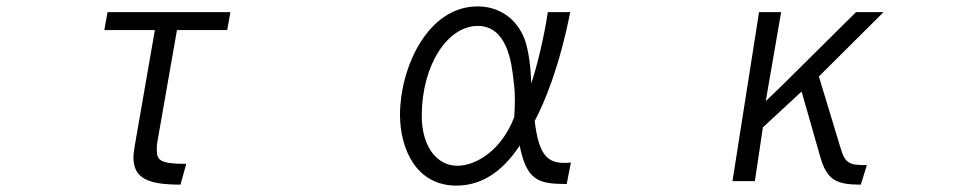

<svg xmlns="http://www.w3.org/2000/svg" viewBox="-20 -536 3040 600"><path d="M562 -24C480 -24 470 -35 470 -68C470 -75 470 -84 472 -94L533 -442H690L700 -498H316L306 -442H464L401 -80C398 -62 397 -53 397 -44C397 22 444 41 544 41Z M1764 -28C1756 -27 1749 -27 1742 -27C1688 -27 1663 -57 1651 -158C1682 -217 1727 -323 1762 -498H1692C1681 -424 1658 -327 1640 -275C1639 -325 1632 -378 1620 -412C1594 -482 1535 -516 1473 -516C1313 -516 1230 -319 1230 -178C1230 -70 1281 44 1406 44C1473 44 1542 13 1604 -81C1626 29 1663 39 1751 39ZM1587 -170C1549 -70 1471 -18 1409 -18C1346 -18 1298 -77 1298 -174C1298 -333 1379 -455 1473 -455C1564 -455 1579 -342 1585 -283C1588 -262 1589 -242 1589 -221C1589 -205 1588 -189 1587 -170Z M2689 -20C2636 -20 2621 -23 2606 -76L2539 -297L2741 -498H2655L2426 -271L2373 -220L2421 -498H2352L2269 30H2339L2364 -138L2485 -250L2543 -47C2564 28 2595 41 2670 41Z"/></svg>

Font: LINE Seed JP_OTF Regular
Style: Regular
Weight: 400
Designer: LY Corporation & Fontrix & Fontworks
Version: Version 1.002